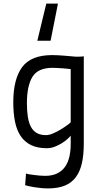

<svg xmlns="http://www.w3.org/2000/svg" viewBox="-20 -816 558 1070"><path d="M262 -589H188L238 -796H303ZM237 -63Q254 -63 277 -73Q300 -83 321 -96Q342 -109 357.5 -120.5Q373 -132 374 -135V-431Q371 -431 359.5 -432.5Q348 -434 333 -435Q318 -436 301.5 -437Q285 -438 273 -438Q192 -438 161 -388Q130 -338 130 -241Q130 -199 135 -166Q140 -133 152 -110Q164 -87 184.5 -75Q205 -63 237 -63ZM125 151Q129 153 141 155Q153 157 168.5 159Q184 161 200.5 162.5Q217 164 231 164Q271 164 298.5 150.5Q326 137 342.5 113.5Q359 90 366.5 57.5Q374 25 374 -13V-60Q368 -52 354.5 -40Q341 -28 323 -17Q305 -6 284 2Q263 10 241 10Q189 10 153 -7.5Q117 -25 95 -58Q73 -91 63.5 -138.5Q54 -186 54 -246Q54 -375 103.5 -442Q153 -509 271 -509Q286 -509 304 -508Q322 -507 340 -505.5Q358 -504 375 -502.5Q392 -501 404 -500Q419 -500 430.5 -500.5Q442 -501 447 -502V-18Q447 46 436.5 93Q426 140 402.5 171.5Q379 203 341 218.5Q303 234 247 234Q228 234 208 232Q188 230 170 227Q152 224 138.5 221Q125 218 120 216Z"/></svg>

Font: Panefresco 400wt
Style: Regular
Weight: 400
Foundry: Campivisivi & Chank Co
Version: Version 1.002